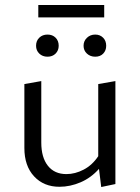

<svg xmlns="http://www.w3.org/2000/svg" viewBox="-20 -746 561 772"><path d="M78 -151V-408L146 -420V-173Q146 -113 172.5 -79.5Q199 -46 247 -46Q282 -46 316.5 -64Q351 -82 375 -118V-408L444 -420V-6L387 6L378 -67Q346 -31 304 -13Q262 5 219 5Q156 5 117 -37Q78 -79 78 -151ZM125 -562Q125 -582 138 -594.5Q151 -607 171 -607Q191 -607 203.5 -594.5Q216 -582 216 -562Q216 -543 203.5 -530.5Q191 -518 171 -518Q151 -518 138 -530.5Q125 -543 125 -562ZM316 -562Q316 -581 329.5 -594Q343 -607 363 -607Q382 -607 394.5 -594.5Q407 -582 407 -562Q407 -543 395 -530.5Q383 -518 363 -518Q343 -518 329.5 -530.5Q316 -543 316 -562ZM134 -726H399V-676H134Z"/></svg>

Font: LXGW Bright GB
Style: Regular
Weight: 400
Designer: Christian Thalmann (Catharsis Fonts)
Foundry: LXGW / Christian Thalmann (Catharsis Fonts) / Fontworks Inc.
Version: Version 5.510